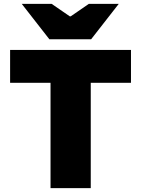

<svg xmlns="http://www.w3.org/2000/svg" viewBox="-20 -968 726 988"><path d="M240 -542H32V-711H654V-542H447V0H240ZM92 -948H246L339 -884H344L437 -948H591L449 -766H234Z"/></svg>

Font: Nebula Sans Black
Style: Regular
Weight: 900
Designer: Paul D. Hunt for Adobe (as Source Sans)
Foundry: Nebula Entertainment & Broadcasting LLC
Version: Version 1.010